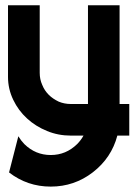

<svg xmlns="http://www.w3.org/2000/svg" viewBox="-20 -505 511 715"><path d="M461.4 0H417Q395 83 325.9 136.5Q256.8 189.9 168.9 189.9Q82 189.9 13.7 137.2L48.3 2.4Q58.1 18.6 70.8 31.7Q112.3 72.3 168.9 72.3Q225.6 72.3 267.1 31.7Q280.8 18.1 291 0H244.1Q196.8 0 155.3 -17.1Q112.3 -34.7 81.1 -63.5Q48.3 -93.3 29.3 -133.3Q9.8 -173.8 9.8 -218.8V-485.4H127.9V-233.9Q127.9 -209.5 137.2 -189Q145.5 -168 161.6 -151.9Q176.3 -137.2 198.7 -126.5Q219.7 -117.7 244.1 -117.7H307.6V-485.4H425.3V-117.7H461.4Z"/></svg>

Font: Sangha Kali
Style: Regular
Weight: 400
Designer: Seslavinskaya Anna
Foundry: Popkern
Version: Version 2.000;PS 002.000;hotconv 1.0.88;makeotf.lib2.5.64775